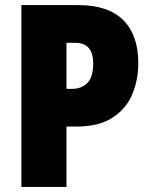

<svg xmlns="http://www.w3.org/2000/svg" viewBox="-20 -827 594 754"><path d="M287 -807Q405 -807 464 -748Q523 -689 523 -580Q523 -510 498 -453.5Q473 -397 419.5 -363.5Q366 -330 281 -330H241V-93H64V-807ZM275 -659H241V-478H263Q299 -478 322.5 -500.5Q346 -523 346 -578Q346 -659 275 -659Z"/></svg>

Font: Noto Sans Kannada UI Condensed Black
Style: Regular
Weight: 900
Width: 3
Designer: Jelle Bosma - Monotype Design Team
Foundry: Monotype Imaging Inc.
Version: Version 2.005; ttfautohint (v1.8.4.7-5d5b)